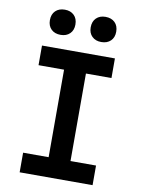

<svg xmlns="http://www.w3.org/2000/svg" viewBox="-101 -1021 803 1089"><g transform="rotate(10 300.0 -476.5)"><path d="M90 0V-113H237V-617H90V-730H510V-617H363V-113H510V0ZM417 -808Q384 -808 364 -827.5Q344 -847 344 -880Q344 -914 364 -933.5Q384 -953 417 -953Q451 -953 471 -933.5Q491 -914 491 -880Q491 -847 471 -827.5Q451 -808 417 -808ZM183 -808Q149 -808 129 -827.5Q109 -847 109 -880Q109 -914 129 -933.5Q149 -953 183 -953Q216 -953 236 -933.5Q256 -914 256 -880Q256 -847 236 -827.5Q216 -808 183 -808Z"/></g></svg>

Font: JetBrains Mono NL
Style: Bold
Weight: 700
Monospace: yes
Designer: Philipp Nurullin, Konstantin Bulenkov
Foundry: JetBrains
Version: Version 2.305; ttfautohint (v1.8.4.7-5d5b)